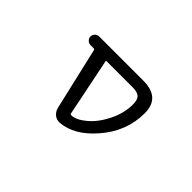

<svg xmlns="http://www.w3.org/2000/svg" viewBox="-67 -852 1135 1135"><g transform="rotate(45 500.0 -284.5)"><path d="M400.4 -474.6Q393.6 -474.6 395.5 -467.8L468.8 -107.4Q470.7 -100.6 478.5 -100.6Q518.6 -102.5 566.4 -142.6Q618.2 -185.5 654.3 -258.3Q690.4 -331.1 690.4 -404.3Q690.4 -443.4 673.8 -459Q657.2 -474.6 616.2 -474.6ZM776.4 -417Q776.4 -263.7 669.9 -142.6Q572.3 -30.3 460.9 -21.5Q458 -21.5 455.1 -21.5Q433.6 -21.5 416 -35.2Q396.5 -51.8 390.6 -76.2L299.8 -467.8Q297.9 -474.6 291 -474.6H264.6Q250 -474.6 239.3 -485.4Q228.5 -496.1 228.5 -510.7Q228.5 -525.4 239.3 -536.1Q250 -546.9 264.6 -546.9H633.8Q776.4 -546.9 776.4 -417Z"/></g></svg>

Font: Rounded Mgen+ 1m regular
Style: Regular
Weight: 400
Designer: [Source Han Sans]
Ryoko NISHIZUKA  (kana & ideographs); Paul D. Hunt (Latin, Greek & Cyrillic); Wenlong ZHANG  (bopomofo
Version: Version 1.059.20150602